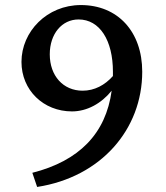

<svg xmlns="http://www.w3.org/2000/svg" viewBox="-20 -721 657 760"><path d="M65 -476C65 -364 152 -280 265 -280C324 -280 381 -311 422 -362C399 -192 293 -84 108 -37L127 19C380 -20 543 -209 543 -437C543 -596 446 -701 300 -701C166 -701 65 -596 65 -476ZM177 -506C177 -587 225 -644 291 -644C375 -644 427 -561 427 -437V-420C395 -384 354 -362 307 -362C230 -362 177 -421 177 -506Z"/></svg>

Font: TPK Tissa Web Medium
Style: Regular
Weight: 500
Designer: Jacques Le Bailly, Suppakit Chalermlarp | Katatrad Co.,Ltd.
Foundry: Jacques Le Bailly, Cadson Demak Co.,Ltd.
Version: Version 5.000;Glyphs 3.1.2 (3151)